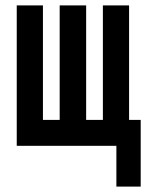

<svg xmlns="http://www.w3.org/2000/svg" viewBox="-20 -540 541 711"><path d="M411 151V0H42V-520H139V-96H201V-520H299V-96H361V-520H458V-96H501V151Z"/></svg>

Font: Moesevka
Style: Bold
Weight: 700
Monospace: yes
Designer: Belleve Invis
Foundry: Belleve Invis
Version: Version 32.5.0; ttfautohint (v1.8.4)